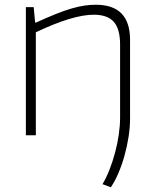

<svg xmlns="http://www.w3.org/2000/svg" viewBox="-20 -570 651 809"><path d="M412 206Q428 179 441.5 144.5Q455 110 465 72.5Q475 35 480.5 -3Q486 -41 486 -75V-382Q486 -448 459.5 -478Q433 -508 375 -508Q287 -508 131 -434V0H89V-540H122L128 -475H132Q180 -497 216.5 -511.5Q253 -526 282.5 -534.5Q312 -543 336 -546.5Q360 -550 384 -550Q528 -550 528 -402V-69Q528 -33 521.5 8Q515 49 504 88Q493 127 478 161.5Q463 196 447 219Z"/></svg>

Font: Encode Sans Wide
Style: Thin
Weight: 100
Designer: Pablo Impallari, Andres Torresi
Foundry: Pablo Impallari, Andres Torresi
Version: Version 1.000; ttfautohint (v1.00) -l 8 -r 50 -G 200 -x 14 -